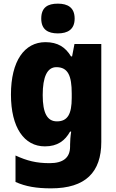

<svg xmlns="http://www.w3.org/2000/svg" viewBox="-20 -792 638 1052"><path d="M297 -772C242 -772 206 -752 206 -690C206 -630 243 -609 297 -609C350 -609 389 -630 389 -690C389 -751 351 -772 297 -772ZM229 -561C114 -561 40 -458 40 -274C40 -92 113 10 226 10C295 10 336 -21 364 -71H370C366 -47 364 -18 364 1V11C364 73 325 102 252 102C179 102 128 89 65 60V205C121 230 180 240 260 240C449 240 535 151 535 -14V-551H388L375 -483H369C339 -533 297 -561 229 -561ZM289 -424C353 -424 373 -376 373 -280V-255C373 -168 351 -127 292 -127C239 -127 214 -172 214 -271C214 -372 239 -424 289 -424Z"/></svg>

Font: Noto Sans Bengali SemiCondensed ExtraBold
Style: Regular
Weight: 800
Width: 4
Designer: Joana Ranito - Universal Thirst; Jelle Bosma - Monotype Design Team
Foundry: Universal Thirst ehf.
Version: Version 3.000